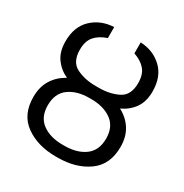

<svg xmlns="http://www.w3.org/2000/svg" viewBox="-177 -898 1003 1047"><g transform="rotate(30 325.0 -374.5)"><path d="M598.6 -211.4Q598.6 -99.6 521.7 -44.7Q444.8 10.3 330.1 10.3H318.4Q203.6 10.3 127 -44.7Q50.3 -99.6 50.3 -210.4Q50.3 -274.9 79.1 -320.3Q107.9 -365.7 157.2 -391.6Q109.4 -413.6 79.8 -454.8Q50.3 -496.1 50.3 -560.5Q50.3 -653.3 105.2 -705.1Q160.2 -756.8 241.7 -760.3V-691.4Q192.4 -674.3 166.7 -644.3Q141.1 -614.3 141.1 -560.5Q141.1 -483.9 192.9 -457.8Q244.6 -431.6 314.5 -431.6H334.5Q403.8 -431.6 455.8 -457.8Q507.8 -483.9 507.8 -560.5Q507.8 -614.3 482.7 -644.3Q457.5 -674.3 408.7 -691.4V-760.3Q489.3 -756.8 543.9 -705.1Q598.6 -653.3 598.6 -560.5Q598.6 -496.1 569.1 -454.8Q539.6 -413.6 491.2 -391.6Q541 -365.7 569.8 -320.6Q598.6 -275.4 598.6 -211.4ZM318.4 -357.9Q239.7 -357.9 190.4 -321.5Q141.1 -285.2 141.1 -210.4Q141.1 -136.7 190.4 -100.3Q239.7 -64 318.4 -64H330.1Q408.7 -64 458.3 -100.3Q507.8 -136.7 507.8 -211.4Q507.8 -285.2 458.3 -321.5Q408.7 -357.9 330.1 -357.9Z"/></g></svg>

Font: LXGW WenKai Screen R
Style: Regular
Weight: 400
Designer: Fontworks Inc.
Version: Version 1.235;May 31, 2022